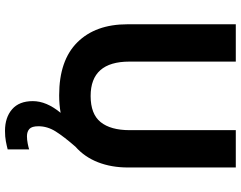

<svg xmlns="http://www.w3.org/2000/svg" viewBox="-120 -634 986 787"><g transform="rotate(90 373.5 -241.0)"><path d="M498 95Q498 122 509 132Q520 142 539 142Q553 142 568.5 139Q584 136 593 133V221Q578 225 559.5 228.5Q541 232 517 232Q462 232 428.5 203Q395 174 395 118Q395 62 443 4Q409 10 371 10Q228 10 154 -64.5Q80 -139 80 -270V-714H233V-278Q233 -119 374 -119Q448 -119 481 -160Q514 -201 514 -279V-714H667V-272Q667 -204 645.5 -149Q624 -94 582 -57Q541 -10 519.5 24Q498 58 498 95Z"/></g></svg>

Font: Noto Sans Cherokee
Style: Bold
Weight: 700
Designer: Monotype Design Team
Foundry: Monotype Imaging Inc.
Version: Version 2.001; ttfautohint (v1.8.4.7-5d5b)